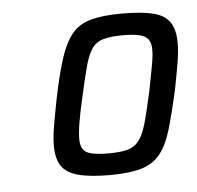

<svg xmlns="http://www.w3.org/2000/svg" viewBox="-38 -733 473 460"><g transform="rotate(-5 199.0 -503.5)"><path d="M209 -312Q161 -312 133 -319.5Q105 -327 93 -344.5Q81 -362 81 -394Q81 -414 85.5 -440.5Q90 -467 97 -503Q109 -562 121 -599.5Q133 -637 150 -658Q167 -679 196 -687Q225 -695 270 -695Q319 -695 346.5 -688Q374 -681 386 -663Q398 -645 398 -613Q398 -593 393.5 -566Q389 -539 382 -503Q369 -445 358 -408Q347 -371 330 -350Q313 -329 284.5 -320.5Q256 -312 209 -312ZM209 -364Q240 -364 257 -369Q274 -374 284.5 -388.5Q295 -403 302.5 -430.5Q310 -458 320 -503Q327 -539 331.5 -563Q336 -587 336 -602Q336 -619 329.5 -627.5Q323 -636 308.5 -639.5Q294 -643 269 -643Q240 -643 222 -638Q204 -633 194 -618.5Q184 -604 176.5 -576Q169 -548 159 -503Q151 -468 147 -444Q143 -420 143 -404Q143 -380 157.5 -372Q172 -364 209 -364Z"/></g></svg>

Font: Saira SemiCondensed
Style: Italic
Weight: 400
Width: 4
Italic angle: -12°
Designer: Hector Gatti with collaboration of the Omnibus-Type team
Foundry: Omnibus-Type
Version: Version 1.101